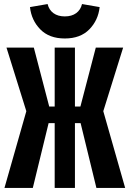

<svg xmlns="http://www.w3.org/2000/svg" viewBox="-20 -928 640 948"><path d="M220 -320 142 0H2L110 -379L12 -693H147L223 -402H250V-693H350V-402H377L453 -693H588L490 -379L598 0H456L378 -320H350V0H250V-320ZM128 -893 215 -908Q222 -879 244 -863Q266 -847 300 -847Q334 -847 356 -863Q378 -879 385 -908L472 -893Q465 -828 421 -783Q377 -738 300 -738Q223 -738 179 -783Q135 -828 128 -893Z"/></svg>

Font: Fira Mono
Style: Bold
Weight: 700
Monospace: yes
Designer: Carrois Corporate & Edenspiekermann AG
Foundry: Carrois Corporate GbR & Edenspiekermann AG
Version: Version 3.206